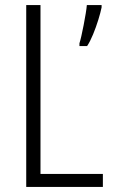

<svg xmlns="http://www.w3.org/2000/svg" viewBox="-20 -734 444 754"><path d="M83 0V-714H139V-51H384V0ZM379 -705Q375 -685 366 -656Q357 -627 345.5 -599Q334 -571 322 -553H292V-564Q295 -573 299.5 -592.5Q304 -612 308.5 -635.5Q313 -659 316.5 -680Q320 -701 321 -714H379Z"/></svg>

Font: Noto Sans Khmer UI Condensed Light
Style: Regular
Weight: 300
Width: 3
Designer: Danh Hong and the Monotype Design Team
Foundry: Monotype Imaging Inc.
Version: Version 2.002; ttfautohint (v1.8.4.7-5d5b)